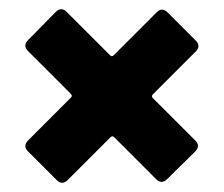

<svg xmlns="http://www.w3.org/2000/svg" viewBox="-20 -523 486 417"><path d="M411 -423Q411 -417 405 -411L312 -318Q310 -316 310 -314Q310 -312 312 -310L404 -218Q410 -212 410 -206Q410 -200 404 -194L343 -134Q337 -128 331 -128Q325 -128 319 -134L228 -225Q226 -227 224 -227Q222 -227 220 -225L127 -132Q121 -126 115 -126Q109 -126 103 -132L41 -194Q35 -200 35 -206Q35 -212 41 -218L134 -311Q136 -313 136 -315Q136 -317 134 -319L41 -412Q35 -418 35 -424Q35 -430 41 -436L101 -497Q107 -503 113 -503Q119 -503 125 -497L219 -403Q221 -401 223 -401Q225 -401 227 -403L320 -496Q326 -502 332 -502Q338 -502 344 -496L405 -435Q411 -429 411 -423Z"/></svg>

Font: Barlow
Style: Bold
Weight: 700
Designer: Jeremy Tribby
Foundry: Jeremy Tribby
Version: Version 1.101 August 23, 2024